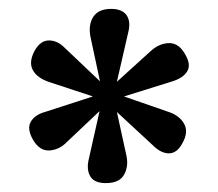

<svg xmlns="http://www.w3.org/2000/svg" viewBox="-20 -811 490 432"><path d="M218 -399Q192 -399 183 -414.5Q174 -430 180 -454L204 -561L131 -492Q114 -474 91.5 -472.5Q69 -471 54 -497Q40 -522 49.5 -537.5Q59 -553 81 -559L189 -594L92 -626Q64 -635 54 -653Q44 -671 58 -697Q71 -720 90 -720Q109 -720 125 -704L205 -628L184 -726Q178 -754 189.5 -772.5Q201 -791 230 -791Q255 -791 265 -776.5Q275 -762 268 -736L243 -627L319 -696Q339 -714 361 -714Q383 -714 397 -688Q410 -666 401.5 -651Q393 -636 368 -628L259 -594L357 -560Q383 -552 394 -533Q405 -514 390 -488Q378 -466 360 -466Q342 -466 324 -484L243 -559L264 -463Q270 -438 259.5 -418.5Q249 -399 218 -399Z"/></svg>

Font: Literata 18pt SemiBold
Style: Regular
Weight: 600
Designer: Latin by Veronika Burian and Jose Scaglione. Greek by Irene Vlachou. Cyrillic by Vera Evstafieva.
Foundry: TypeTogether
Version: Version 3.103;gftools[0.9.29]